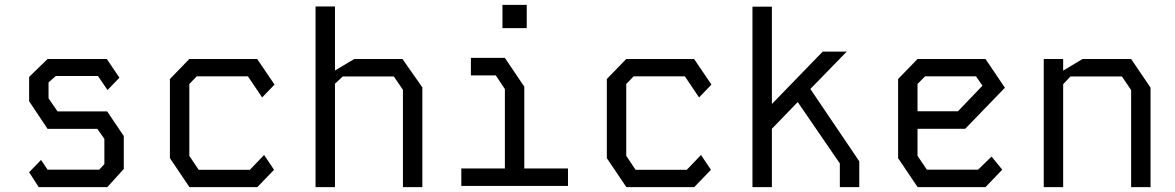

<svg xmlns="http://www.w3.org/2000/svg" viewBox="-20 -771 4840 791"><path d="M176 -528 100 -454V-354L176 -240H381L410 -199V-95L389 -72H176L149 -112L100 -61.5L139.5 0H422L490 -75V-210.5L421.5 -312H217L180 -366V-431.5L210 -458H383.5L423 -400L472 -451L420 -528Z M760 -528 680 -445.5V-119.5L760.5 0H1040L1109 -71.5L1068 -132.5L1009.5 -71.5H798.5L760 -129V-425L790.5 -456.5H1001.5L1060 -369.5L1111 -422.5L1039.5 -528Z M1280 -744.5V0H1360V-426L1392 -456H1602.5L1640 -401V0H1720V-411L1638 -528H1439.5L1360 -480.5V-744.5Z M1920 -532.5H2060L2140 -414V-77H2320V-5H1880.5V-77H2060V-404L2022.5 -460.5H1920ZM2050 -655V-751H2150V-655Z M2560 -528 2480 -445.5V-119.5L2560.5 0H2840L2909 -71.5L2868 -132.5L2809.5 -71.5H2598.5L2560 -129V-425L2590.5 -456.5H2801.5L2860 -369.5L2911 -422.5L2839.5 -528Z M3080 -743.5V0H3160V-240.5L3266.5 -350.5L3440 -97.5V0H3520V-106.5L3318.5 -404.5L3468.5 -558.5H3369.5L3160 -342.5V-743.5Z M3760 -528 3680 -445.5V-119.5L3760.5 0H4040L4109 -72L4065 -126L4009.5 -72H3798.5L3760 -129V-240.5H3956.5L4120 -409.5L4040 -528ZM3760 -425 3791 -456.5H4001L4027.5 -418L3926.5 -312.5H3760Z M4280 -528V0H4360V-424L4390 -456H4602L4640 -400V0H4720V-410L4640 -528H4440L4360 -480V-528Z"/></svg>

Font: Kode
Style: Regular
Weight: 400
Monospace: yes
Designer: Isa Ozler
Foundry: Kadena LLC
Version: Version 1.000;gftools[0.9.28]